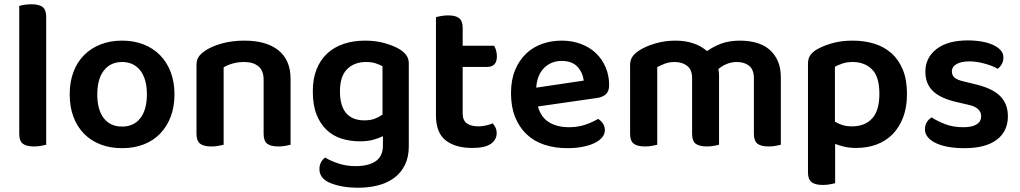

<svg xmlns="http://www.w3.org/2000/svg" viewBox="-20 -678 4772 898"><path d="M196 -1Q188 1 172.5 4Q157 7 139 7Q103 7 86.5 -6Q70 -19 70 -52V-650Q78 -653 93.5 -655.5Q109 -658 127 -658Q163 -658 179.5 -645Q196 -632 196 -599V-1Z M796 -237Q796 -179 778.5 -132.5Q761 -86 729 -53Q697 -20 652 -2.5Q607 15 551 15Q495 15 450 -2.5Q405 -20 373 -52.5Q341 -85 323.5 -131.5Q306 -178 306 -237Q306 -295 323.5 -341.5Q341 -388 373.5 -420.5Q406 -453 451 -470.5Q496 -488 551 -488Q606 -488 651 -470.5Q696 -453 728.5 -420Q761 -387 778.5 -340.5Q796 -294 796 -237ZM551 -388Q497 -388 466 -348.5Q435 -309 435 -237Q435 -164 465.5 -125Q496 -86 551 -86Q606 -86 636.5 -125.5Q667 -165 667 -237Q667 -309 636 -348.5Q605 -388 551 -388Z M1213 -305Q1213 -348 1188.5 -368Q1164 -388 1122 -388Q1093 -388 1068.5 -381Q1044 -374 1026 -363V-1Q1017 1 1002 4Q987 7 968 7Q933 7 916 -6Q899 -19 899 -52V-373Q899 -397 909 -412Q919 -427 940 -441Q969 -461 1017 -474.5Q1065 -488 1123 -488Q1226 -488 1282.5 -442.5Q1339 -397 1339 -309V-1Q1331 1 1315.5 4Q1300 7 1282 7Q1246 7 1229.5 -6Q1213 -19 1213 -52V-305Z M1771 -41Q1751 -31 1724.5 -24Q1698 -17 1663 -17Q1618 -17 1578 -29.5Q1538 -42 1508 -70Q1478 -98 1460.5 -142.5Q1443 -187 1443 -251Q1443 -309 1460.5 -353.5Q1478 -398 1510.5 -428Q1543 -458 1588 -473Q1633 -488 1688 -488Q1740 -488 1783.5 -475Q1827 -462 1853 -445Q1871 -433 1881.5 -418Q1892 -403 1892 -380V6Q1892 57 1873.5 94Q1855 131 1823 154.5Q1791 178 1748 189Q1705 200 1655 200Q1603 200 1564.5 190.5Q1526 181 1507 169Q1474 148 1474 113Q1474 94 1482 80Q1490 66 1501 59Q1527 75 1564 87Q1601 99 1643 99Q1703 99 1737 76Q1771 53 1771 2ZM1684 -115Q1713 -115 1733.5 -123Q1754 -131 1769 -142V-368Q1755 -376 1736.5 -382Q1718 -388 1692 -388Q1637 -388 1603.5 -354.5Q1570 -321 1570 -251Q1570 -213 1578.5 -187Q1587 -161 1602.5 -145Q1618 -129 1639 -122Q1660 -115 1684 -115Z M2144 -147Q2144 -115 2163.5 -101Q2183 -87 2218 -87Q2235 -87 2252.5 -91Q2270 -95 2284 -101Q2292 -93 2297.5 -81.5Q2303 -70 2303 -55Q2303 -25 2276 -5.5Q2249 14 2189 14Q2110 14 2064.5 -21.5Q2019 -57 2019 -139V-598Q2027 -600 2042.5 -603Q2058 -606 2076 -606Q2111 -606 2127.5 -593Q2144 -580 2144 -547V-464H2291Q2296 -456 2300 -443Q2304 -430 2304 -415Q2304 -389 2292 -377Q2280 -365 2260 -365H2144V-147Z M2496 -180Q2510 -129 2548 -106Q2586 -83 2642 -83Q2684 -83 2719.5 -95.5Q2755 -108 2777 -122Q2791 -114 2800 -100Q2809 -86 2809 -70Q2809 -50 2795.5 -34.5Q2782 -19 2758.5 -8Q2735 3 2703 9Q2671 15 2634 15Q2575 15 2526.5 -1Q2478 -17 2443.5 -49.5Q2409 -82 2389.5 -130Q2370 -178 2370 -242Q2370 -304 2389 -350Q2408 -396 2440.5 -427Q2473 -458 2516 -473Q2559 -488 2607 -488Q2656 -488 2697 -472.5Q2738 -457 2767 -429.5Q2796 -402 2812.5 -363.5Q2829 -325 2829 -280Q2829 -252 2814.5 -238Q2800 -224 2774 -220ZM2607 -393Q2558 -393 2525 -360.5Q2492 -328 2488 -268L2710 -301Q2706 -338 2681 -365.5Q2656 -393 2607 -393Z M3632 -1Q3624 1 3608.5 4Q3593 7 3575 7Q3539 7 3522.5 -6Q3506 -19 3506 -52V-312Q3506 -352 3484 -370Q3462 -388 3426 -388Q3402 -388 3379.5 -379Q3357 -370 3340 -355Q3343 -341 3343 -327V-1Q3335 1 3319.5 4Q3304 7 3286 7Q3250 7 3233.5 -6Q3217 -19 3217 -52V-312Q3217 -352 3194 -370Q3171 -388 3135 -388Q3110 -388 3089 -380Q3068 -372 3054 -364V-1Q3045 1 3030 4Q3015 7 2996 7Q2961 7 2944 -6Q2927 -19 2927 -52V-373Q2927 -396 2937 -411.5Q2947 -427 2968 -441Q2998 -461 3044 -474.5Q3090 -488 3139 -488Q3230 -488 3287 -439Q3316 -460 3353.5 -474Q3391 -488 3442 -488Q3481 -488 3516 -478.5Q3551 -469 3576.5 -448Q3602 -427 3617 -394.5Q3632 -362 3632 -317Z M3984 14Q3955 14 3930.5 8.5Q3906 3 3886 -5V179Q3877 181 3862 184Q3847 187 3828 187Q3793 187 3776 174Q3759 161 3759 128V-379Q3759 -403 3768.5 -418Q3778 -433 3799 -446Q3828 -463 3871 -475.5Q3914 -488 3968 -488Q4023 -488 4069.5 -473.5Q4116 -459 4150 -428.5Q4184 -398 4203 -351Q4222 -304 4222 -239Q4222 -176 4204 -129Q4186 -82 4154.5 -50Q4123 -18 4079.5 -2Q4036 14 3984 14ZM3965 -87Q4025 -87 4059 -124Q4093 -161 4093 -239Q4093 -320 4058 -354Q4023 -388 3968 -388Q3941 -388 3920.5 -381Q3900 -374 3885 -366V-109Q3901 -99 3920.5 -93Q3940 -87 3965 -87Z M4694 -134Q4694 -64 4642 -24.5Q4590 15 4490 15Q4449 15 4415.5 9Q4382 3 4357.5 -8.5Q4333 -20 4319.5 -36.5Q4306 -53 4306 -73Q4306 -92 4314.5 -106Q4323 -120 4337 -129Q4365 -111 4401.5 -97Q4438 -83 4486 -83Q4527 -83 4548 -96.5Q4569 -110 4569 -134Q4569 -175 4509 -188L4453 -201Q4379 -218 4343.5 -252Q4308 -286 4308 -343Q4308 -408 4360 -448.5Q4412 -489 4506 -489Q4542 -489 4572.5 -483.5Q4603 -478 4625.5 -467.5Q4648 -457 4660.5 -442.5Q4673 -428 4673 -409Q4673 -391 4665 -377.5Q4657 -364 4646 -356Q4637 -362 4622.5 -368Q4608 -374 4590.5 -379Q4573 -384 4553.5 -387.5Q4534 -391 4515 -391Q4476 -391 4454 -378.5Q4432 -366 4432 -343Q4432 -326 4444.5 -315Q4457 -304 4488 -297L4537 -285Q4620 -266 4657 -229.5Q4694 -193 4694 -134Z"/></svg>

Font: Baloo Tammudu 2 SemiBold
Style: Regular
Weight: 600
Designer: Maithili Shingre, Omkar Shende and Ek Type
Foundry: Ek Type
Version: Version 1.640;hotconv 1.0.111;makeotfexe 2.5.65597; ttfautoh